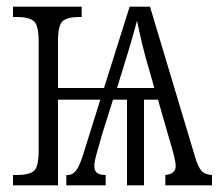

<svg xmlns="http://www.w3.org/2000/svg" viewBox="-20 -556 660 576"><path d="M19 0V-31H31Q67 -31 81.5 -43Q96 -55 96 -104V-432Q96 -480 81.5 -492.5Q67 -505 31 -505H19V-536H225V-505H218Q182 -505 168 -492.5Q154 -480 154 -432V-292H292L369 -536H430L565 -86Q574 -55 584.5 -43.5Q595 -32 616 -31V0H476V-31Q507 -34 507 -58Q507 -68 502 -88.5Q497 -109 491 -128L454 -257H412V0H361V-257H319L286 -152Q276 -117 269.5 -93.5Q263 -70 263 -58Q263 -43 271.5 -37Q280 -31 297 -31V0H179V-31H184Q197 -31 207.5 -43.5Q218 -56 229 -91L281 -257H154V0ZM331 -292H443L428 -345Q416 -384 406 -426.5Q396 -469 391 -494Q386 -474 375 -436Q364 -398 348 -347Z"/></svg>

Font: Noto Serif ExtraCondensed Light
Style: Regular
Weight: 300
Width: 2
Designer: Monotype Design Team
Foundry: Monotype Imaging Inc.
Version: Version 2.014; ttfautohint (v1.8.4.7-5d5b)